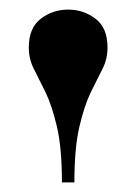

<svg xmlns="http://www.w3.org/2000/svg" viewBox="-20 -783 284 400"><path d="M109 -403Q109 -475 98.5 -519.5Q88 -564 74.5 -591.5Q61 -619 50.5 -639.5Q40 -660 40 -684Q40 -725 65 -744Q90 -763 122 -763Q154 -763 179 -744Q204 -725 204 -684Q204 -660 193.5 -639.5Q183 -619 169.5 -591.5Q156 -564 145.5 -519.5Q135 -475 135 -403Z"/></svg>

Font: Libre Bodoni
Style: Bold
Weight: 700
Designer: Pablo Impallari, Rodrigo Fuenzalida
Foundry: Impallari Type
Version: Version 2.005;gftools[0.9.23]